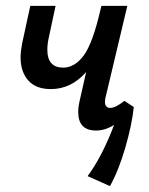

<svg xmlns="http://www.w3.org/2000/svg" viewBox="-20 -438 506 653"><path d="M435 -74Q429 -15 406.5 63Q384 141 354 195L278 161Q327 95 368 -13Q337 6 307 6Q246 6 246 -57Q246 -75 252 -100L273 -193Q222 -135 153 -135Q102 -135 76 -164.5Q50 -194 50 -243Q50 -262 55 -289L83 -418H169L147 -315Q141 -290 141 -269Q141 -208 195 -208Q234 -208 264.5 -249Q295 -290 321 -402L325 -418H413L340 -111Q337 -101 337 -92Q337 -71 355 -71Q373 -71 403 -95Z"/></svg>

Font: Ysabeau Infant Semibold
Style: Italic
Weight: 600
Italic angle: -12°
Designer: Christian Thalmann (Catharsis Fonts)
Version: Version 0.003